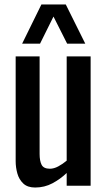

<svg xmlns="http://www.w3.org/2000/svg" viewBox="-20 -830 480 858"><path d="M137 8Q103 8 84 -10Q65 -28 57.5 -55Q50 -82 50 -110V-578H157V-142Q157 -111 166 -93.5Q175 -76 203 -76Q221 -76 240.5 -86.5Q260 -97 278 -112V-578H385V0H278V-57Q250 -30 214.5 -11Q179 8 137 8ZM79 -635 165 -810H274L361 -635H280L219 -756L159 -635Z"/></svg>

Font: Oswald
Style: Regular
Weight: 400
Designer: Vernon Adams
Foundry: Vernon Adams
Version: Version 4.103; ttfautohint (v1.8.3)